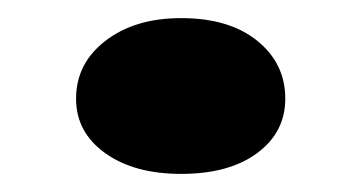

<svg xmlns="http://www.w3.org/2000/svg" viewBox="-20 -435 397 212"><path d="M64 -326Q64 -365 96.5 -390Q129 -415 180 -415Q233 -415 264 -390Q295 -365 295 -326Q295 -289 264 -266Q233 -243 180 -243Q128 -243 96 -266Q64 -289 64 -326Z"/></svg>

Font: BioRhyme Expanded ExtraBold
Style: Regular
Weight: 800
Width: 7
Designer: Aoife Mooney
Foundry: Aoife Mooney Type
Version: Version 1.000